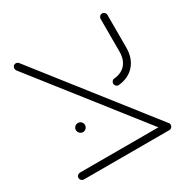

<svg xmlns="http://www.w3.org/2000/svg" viewBox="-126 -634 728 745"><g transform="rotate(-30 237.5 -261.5)"><path d="M24.1 -507Q24.1 -513.3 28.1 -518Q32.2 -522.6 39.3 -522.6Q42.6 -522.6 45.9 -520.9Q49.3 -519.3 51.1 -516.7L437 -25.2H398.5L27.4 -497.4Q24.1 -501.9 24.1 -507ZM27.4 -15.6Q27.4 -21.9 32 -26.3Q36.7 -30.7 43 -30.7H425.6Q431.9 -30.7 436.3 -26.3Q440.7 -21.9 440.7 -15.6Q440.7 -9.3 436.3 -4.6Q431.9 0 425.6 0H43Q36.7 0 32 -4.6Q27.4 -9.3 27.4 -15.6ZM327 -265.2Q327 -271.1 330.9 -275.6Q334.8 -280 340.7 -280.4Q374.1 -283.3 392.2 -304.3Q410.4 -325.2 410.4 -361.1V-507Q410.4 -513.3 414.8 -518Q419.3 -522.6 425.6 -522.6Q431.9 -522.6 436.5 -518Q441.1 -513.3 441.1 -507V-361.1Q441.1 -313.7 415.2 -284.1Q389.3 -254.4 344.1 -249.6Q337.4 -248.9 332.2 -253.5Q327 -258.1 327 -265.2ZM111.5 -181.5Q111.5 -189.6 117.6 -195.6Q123.7 -201.5 132.2 -201.5Q140.4 -201.5 146.3 -195.6Q152.2 -189.6 152.2 -181.5Q152.2 -173 146.3 -166.9Q140.4 -160.7 132.2 -160.7Q123.7 -160.7 117.6 -166.9Q111.5 -173 111.5 -181.5Z"/></g></svg>

Font: 26F Galaxy Hebrew Ultra Light
Style: Regular
Weight: 200
Designer: C₂₉H₂₅N₃O₅
Version: Version 1.000